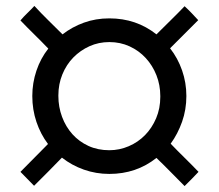

<svg xmlns="http://www.w3.org/2000/svg" viewBox="-20 -686 738 648"><path d="M95 -59Q84 -70 72 -82.5Q60 -95 49 -106Q72 -129 95.5 -153Q119 -177 142 -200Q117 -233 103 -274.5Q89 -316 89 -362Q89 -406 103 -447.5Q117 -489 143 -522Q120 -546 96 -569.5Q72 -593 49 -617Q60 -630 72 -641.5Q84 -653 96 -666Q119 -641 143 -617.5Q167 -594 191 -570Q223 -595 263 -609.5Q303 -624 349 -624Q440 -624 508 -570Q532 -594 556 -617.5Q580 -641 603 -665Q615 -654 626.5 -642Q638 -630 649 -618L554 -523Q580 -490 594.5 -448.5Q609 -407 609 -362Q609 -316 594.5 -275Q580 -234 556 -201Q579 -177 603 -153.5Q627 -130 650 -106Q639 -94 627 -82Q615 -70 603 -58Q580 -81 556 -105.5Q532 -130 508 -153Q440 -99 349 -99Q304 -99 263 -113.5Q222 -128 189 -154Q166 -130 142 -106Q118 -82 95 -59ZM349 -179Q383 -179 414.5 -192.5Q446 -206 469.5 -230Q493 -254 507 -287Q521 -320 521 -359V-362Q521 -399 508 -432Q495 -465 472 -490Q449 -515 417.5 -529.5Q386 -544 349 -544Q313 -544 282 -530Q251 -516 227.5 -492Q204 -468 190.5 -435Q177 -402 177 -364V-362Q177 -325 189.5 -291.5Q202 -258 224.5 -233Q247 -208 278.5 -193.5Q310 -179 349 -179Z"/></svg>

Font: Rosa Sans
Style: Regular
Weight: 400
Designer: Pentagram / MCKL
Foundry: Pentagram / MCKL
Version: Version 1.005;September 16, 2019;FontCreator 11.5.0.2425 64-